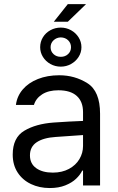

<svg xmlns="http://www.w3.org/2000/svg" viewBox="-20 -904 575 936"><path d="M241.2 -306.6Q274.4 -309.1 315.7 -311.3Q356.9 -313.5 384.8 -314.5V-357.4Q384.8 -408.7 354.2 -436.3Q323.7 -463.9 264.6 -463.9Q216.3 -463.9 185.5 -444.1Q154.8 -424.3 145.5 -392.6H57.6Q63 -435.1 90.8 -467.8Q118.7 -500.5 164.8 -518.8Q210.9 -537.1 268.6 -537.1Q344.7 -537.1 406.2 -498.3Q467.8 -459.5 467.8 -349.6V0H384.8V-72.3H380.9Q371.1 -51.8 350.8 -32.5Q330.6 -13.2 298.1 -0.2Q265.6 12.7 222.7 12.7Q171.9 12.7 130.9 -6.8Q89.8 -26.4 65.9 -63.2Q42 -100.1 42 -150.4Q42 -232.9 98.4 -266.6Q154.8 -300.3 241.2 -306.6ZM237.3 -62.5Q282.7 -62.5 316.2 -80.6Q349.6 -98.6 367.2 -128.4Q384.8 -158.2 384.8 -192.4V-245.6L251 -236.3Q191.4 -232.4 158.7 -210.4Q126 -188.5 126 -146.5Q126 -106 156.5 -84.2Q187 -62.5 237.3 -62.5ZM310.5 -883.8H399.4L310.5 -797.9H242.2ZM175.8 -673.8Q175.8 -700.2 189.2 -722.2Q202.6 -744.1 225.8 -756.8Q249 -769.5 276.4 -769.5Q303.2 -769.5 326.4 -756.6Q349.6 -743.7 363.3 -721.7Q377 -699.7 377 -673.8Q377 -648.4 363.3 -626.7Q349.6 -605 326.4 -592Q303.2 -579.1 276.4 -579.1Q249 -579.1 225.8 -592Q202.6 -605 189.2 -626.7Q175.8 -648.4 175.8 -673.8ZM326.2 -673.8Q326.2 -693.8 312.3 -707.5Q298.3 -721.2 276.4 -721.7Q255.4 -721.2 241 -707.5Q226.6 -693.8 226.6 -673.8Q226.6 -653.8 240.7 -640.4Q254.9 -627 276.4 -627Q297.9 -627 312 -640.4Q326.2 -653.8 326.2 -673.8Z"/></svg>

Font: Pretendard GOV
Style: Regular
Weight: 400
Designer: Base glyphs from Inter by Rasmus Andersson; Hangeul glyphs from Noto Sans CJK(Source Han Sans) by Jang Soo-young and Kan
Foundry: Kil Hyung-jin
Version: Version 1.309